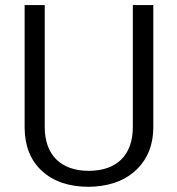

<svg xmlns="http://www.w3.org/2000/svg" viewBox="-20 -716 688 746"><path d="M496.1 -221.7C496.1 -114.7 434.6 -52.2 324.7 -52.2C215.8 -52.2 153.8 -115.2 153.8 -222.2V-696.3H75.7V-219.2C76.2 -147.9 99.1 -91.8 143.6 -51.3C188 -10.7 248.5 9.8 324.7 9.8L349.1 8.8C419.4 3.4 474.1 -19.5 514.6 -61C555.2 -102.1 575.2 -155.3 575.7 -220.2V-696.3H496.1Z"/></svg>

Font: Shabnam Light
Style: Regular
Weight: 300
Foundry: DejaVu fonts team - Redesigned by Saber Rastikerdar - Based on Vazir font
Version: Version 5.0.1